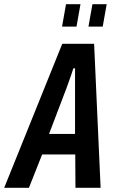

<svg xmlns="http://www.w3.org/2000/svg" viewBox="-62 -896 549 916"><path d="M-42 0 235 -687H387L418 0H298L297 -159H139L76 0ZM172 -257H296V-475Q296 -482 296 -493Q296 -504 296 -517.5Q296 -531 296 -544.5Q296 -558 296 -570H288Q284 -556 277.5 -538Q271 -520 265 -503Q259 -486 255 -475ZM234 -769 253 -876H322L303 -769ZM360 -769 379 -876H447L428 -769Z"/></svg>

Font: Archivo ExtraCondensed SemiBold
Style: Italic
Weight: 600
Width: 2
Italic angle: -10°
Designer: Hector Gatti
Foundry: Omnibus-Type
Version: Version 2.001